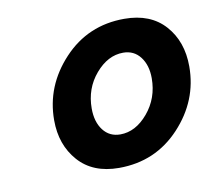

<svg xmlns="http://www.w3.org/2000/svg" viewBox="-52 -772 548 492"><g transform="rotate(-10 221.5 -526.0)"><path d="M78 -488Q78 -577 141.5 -645Q205 -713 300 -713Q368 -713 405.5 -671Q443 -629 443 -564Q443 -475 379.5 -407Q316 -339 221 -339Q153 -339 115.5 -381.5Q78 -424 78 -488ZM343 -551Q343 -585 326.5 -606.5Q310 -628 282 -628Q242 -628 210 -590.5Q178 -553 178 -501Q178 -466 194.5 -444.5Q211 -423 239 -423Q279 -423 311 -461Q343 -499 343 -551Z"/></g></svg>

Font: Raleway-v4020
Style: Bold Italic
Weight: 700
Italic angle: -12°
Designer: Matt McInerney, Pablo Impallari, Rodrigo Fuenzalida
Foundry: Matt McInerney, Pablo Impallari, Rodrigo Fuenzalida
Version: Version 4.020;PS 004.020;hotconv 1.0.88;makeotf.lib2.5.64775